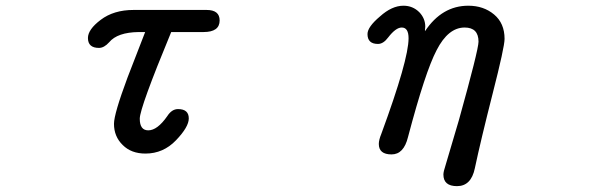

<svg xmlns="http://www.w3.org/2000/svg" viewBox="-20 -507 2040 662"><path d="M403.3 -6.8Q373 -36.1 373 -80.1Q373 -114.3 419.9 -240.2L480.5 -396.5H458Q384.8 -395.5 356.4 -361.3Q338.9 -341.8 321.3 -341.8Q283.2 -341.8 283.2 -376Q283.2 -405.3 327.1 -438.5Q372.1 -472.7 440.4 -472.7H692.4Q737.3 -472.7 737.3 -436.5Q737.3 -396.5 681.6 -396.5H570.3Q461.9 -134.8 461.9 -97.7Q461.9 -57.6 491.2 -57.6Q522.5 -57.6 556.6 -106.4Q572.3 -130.9 593.8 -130.9Q630.9 -130.9 630.9 -98.6Q630.9 -69.3 586.9 -23.4Q543 22.5 481.4 22.5Q432.6 22.5 403.3 -6.8Z M1508.8 94.7Q1508.8 85 1516.6 61.5L1562.5 -93.8Q1629.9 -335.9 1629.9 -363.3Q1629.9 -412.1 1582 -412.1Q1525.4 -412.1 1485.4 -334Q1446.3 -259.8 1386.7 -34.2Q1372.1 25.4 1330.1 25.4Q1286.1 25.4 1286.1 -10.7Q1286.1 -24.4 1294.9 -45.9Q1388.7 -300.8 1388.7 -375Q1388.7 -412.1 1365.2 -412.1Q1344.7 -412.1 1318.4 -377.9Q1301.8 -355.5 1283.2 -355.5Q1247.1 -355.5 1247.1 -389.6Q1247.1 -414.1 1290 -450.2Q1331.1 -487.3 1371.1 -487.3Q1403.3 -487.3 1425.8 -464.8Q1446.3 -443.4 1446.3 -415L1445.3 -404.3V-399.4Q1503.9 -487.3 1594.7 -487.3Q1647.5 -487.3 1683.6 -457Q1719.7 -426.8 1719.7 -373Q1719.7 -344.7 1678.7 -184.6Q1637.7 -23.4 1617.2 73.2Q1604.5 134.8 1555.7 134.8Q1508.8 134.8 1508.8 94.7Z"/></svg>

Font: jf-openhuninn-1.0
Style: Regular
Weight: 400
Designer: [Kosugi Maru]
      Designed by Motoya company      

      [Varela Round]
      Joe Prince(Latin component); Avraham Co
Foundry: justfont CO.,LTD.
Version: 1.0